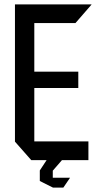

<svg xmlns="http://www.w3.org/2000/svg" viewBox="-20 -728 445 873"><path d="M122 0 48 -84V-85H382V0ZM48 -85V-708H136V-85ZM136 -328V-402H336V-328ZM136 -623V-708H396V-707L323 -623ZM161 48V47L192 0H261V1L220 48ZM219 124 161 95V48H220V124ZM220 125V80H298V81L268 125Z"/></svg>

Font: Foldit
Style: Regular
Weight: 400
Version: Version 1.003